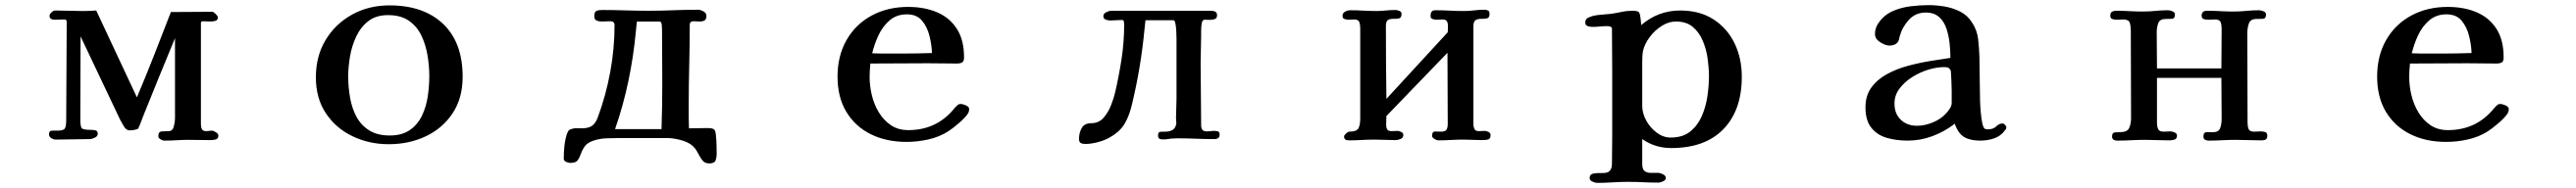

<svg xmlns="http://www.w3.org/2000/svg" viewBox="-20 -546 10040 734"><path d="M831 -17Q831 -4 820.5 -1.5Q810 1 801 1Q779 1 758 0.5Q737 0 715 0Q692 0 668 1.5Q644 3 621 3Q614 3 605.5 -2Q597 -7 597 -15Q597 -32 611 -33Q625 -34 637 -34Q653 -34 657.5 -52.5Q662 -71 662 -83V-397Q631 -323 601 -248.5Q571 -174 541 -100Q535 -86 530 -71.5Q525 -57 518 -43Q502 -37 485 -37Q472 -37 462.5 -53Q453 -69 448 -79L294 -404Q294 -323 293.5 -242Q293 -161 293 -80Q293 -50 299.5 -44.5Q306 -39 335 -39Q343 -39 352 -37Q361 -35 361 -24Q361 -14 349.5 -8.5Q338 -3 330 -3Q297 -3 264 -2Q231 -1 198 -1Q189 -1 180 -6.5Q171 -12 171 -22Q171 -36 184 -36Q197 -36 206 -36Q229 -36 233.5 -46Q238 -56 238 -75Q238 -172 239 -268Q240 -364 240 -461Q240 -470 231 -470Q221 -470 211.5 -469.5Q202 -469 191 -469Q184 -469 178.5 -472.5Q173 -476 173 -484Q173 -491 181 -498Q189 -505 195 -505Q222 -505 248.5 -504Q275 -503 302 -503Q315 -503 328.5 -503.5Q342 -504 355 -505L513 -167H514Q549 -250 581.5 -333Q614 -416 646 -499Q687 -499 727 -499.5Q767 -500 807 -500Q812 -500 820.5 -491.5Q829 -483 829 -478Q829 -467 819 -464.5Q809 -462 801 -462Q794 -462 786.5 -462.5Q779 -463 771 -463Q763 -463 763 -456Q763 -357 763 -258Q763 -159 763 -61Q763 -49 767 -41.5Q771 -34 784 -34Q789 -34 794.5 -35Q800 -36 805 -36Q811 -36 821 -30Q831 -24 831 -17Z M1653 -249Q1653 -289 1646 -330.5Q1639 -372 1622 -407.5Q1605 -443 1573.5 -465Q1542 -487 1492 -487Q1446 -487 1416 -464Q1386 -441 1368.5 -404Q1351 -367 1344 -325.5Q1337 -284 1337 -247Q1337 -207 1344 -166Q1351 -125 1368.5 -91.5Q1386 -58 1418 -37.5Q1450 -17 1499 -17Q1547 -17 1577.5 -38.5Q1608 -60 1624.5 -94.5Q1641 -129 1647 -169.5Q1653 -210 1653 -249ZM1783 -246Q1783 -163 1744 -104Q1705 -45 1639.5 -14Q1574 17 1495 17Q1418 17 1353 -14.5Q1288 -46 1249.5 -104.5Q1211 -163 1211 -244Q1211 -327 1249 -390Q1287 -453 1352 -489Q1417 -525 1498 -525Q1631 -525 1707 -452.5Q1783 -380 1783 -246Z M2561 -220Q2561 -272 2560.5 -324.5Q2560 -377 2560 -429Q2560 -434 2559 -448Q2558 -462 2550 -462H2462Q2461 -452 2460 -442.5Q2459 -433 2458 -423Q2449 -326 2429 -230Q2409 -134 2377 -42H2500Q2514 -42 2529 -42Q2544 -42 2558 -42Q2561 -131 2561 -220ZM2773 53Q2773 69 2768.5 80.5Q2764 92 2744 92Q2726 92 2716.5 79Q2707 66 2698.5 49Q2690 32 2675 20Q2658 7 2630 0Q2602 -7 2581 -7H2390Q2367 -7 2343 -6Q2319 -5 2296 2Q2270 10 2259.5 24.5Q2249 39 2244 54Q2239 69 2231.5 79.5Q2224 90 2203 90Q2196 90 2186.5 86Q2177 82 2177 73Q2177 50 2179.5 25Q2182 0 2189 -22Q2192 -31 2196 -36Q2200 -41 2210 -43Q2219 -46 2228 -45.5Q2237 -45 2247 -45Q2272 -45 2286 -54Q2300 -63 2309 -86Q2341 -172 2358 -264Q2375 -356 2375 -448Q2375 -463 2359 -463Q2350 -463 2341 -462.5Q2332 -462 2323 -462Q2313 -462 2304.5 -466Q2296 -470 2296 -483Q2296 -500 2304.5 -503.5Q2313 -507 2327 -507Q2372 -507 2417 -505.5Q2462 -504 2507 -504Q2556 -504 2604 -506Q2652 -508 2701 -508Q2710 -508 2721.5 -501.5Q2733 -495 2733 -484Q2733 -471 2726 -466.5Q2719 -462 2707 -462Q2701 -462 2695 -462.5Q2689 -463 2683 -463Q2668 -463 2668 -449Q2668 -370 2666 -291Q2664 -212 2664 -132Q2664 -110 2664 -88.5Q2664 -67 2665 -45Q2683 -45 2700.5 -45.5Q2718 -46 2736 -46Q2742 -46 2748.5 -45.5Q2755 -45 2761 -42Q2768 -39 2770 -19Q2772 1 2772.5 22.5Q2773 44 2773 53Z M3612 -339Q3611 -370 3602.5 -405Q3594 -440 3573.5 -465Q3553 -490 3514 -490Q3474 -490 3446.5 -466Q3419 -442 3403 -407Q3387 -372 3379 -338Q3396 -337 3413 -337Q3430 -337 3446 -337H3502Q3530 -337 3557 -337.5Q3584 -338 3612 -339ZM3757 -120Q3757 -110 3751 -101Q3740 -85 3716 -64.5Q3692 -44 3675 -33Q3640 -11 3597.5 -1.5Q3555 8 3513 8Q3434 8 3373.5 -22Q3313 -52 3278.5 -109Q3244 -166 3244 -247Q3244 -328 3279 -389.5Q3314 -451 3376.5 -485Q3439 -519 3519 -519Q3583 -519 3632 -498Q3681 -477 3709 -433.5Q3737 -390 3737 -322Q3737 -307 3730 -302.5Q3723 -298 3709 -298Q3681 -298 3652.5 -298.5Q3624 -299 3595 -299Q3540 -299 3484 -298.5Q3428 -298 3372 -298Q3369 -271 3369 -245Q3369 -211 3377.5 -175Q3386 -139 3404.5 -108Q3423 -77 3451.5 -57.5Q3480 -38 3520 -38Q3632 -38 3701 -125Q3706 -130 3711 -135Q3716 -140 3724 -140Q3732 -140 3744.5 -134.5Q3757 -129 3757 -120Z M4733 -21Q4733 -3 4713 -3Q4676 -3 4640 -4.5Q4604 -6 4567 -6Q4556 -6 4545 -5Q4534 -4 4523 -2Q4519 -2 4515.5 -2Q4512 -2 4508 -2Q4493 -2 4493 -17Q4493 -31 4502.5 -31.5Q4512 -32 4522 -32Q4536 -32 4547.5 -37.5Q4559 -43 4563 -58Q4565 -64 4564 -71Q4563 -78 4563 -85Q4563 -104 4564 -123Q4565 -142 4565 -161Q4565 -216 4565 -270Q4565 -324 4565 -378Q4565 -382 4565 -396Q4565 -410 4564 -426.5Q4563 -443 4560.5 -455Q4558 -467 4553 -467H4444Q4443 -458 4442 -448.5Q4441 -439 4440 -429Q4433 -356 4421 -284Q4409 -212 4392 -141Q4382 -96 4363.5 -64Q4345 -32 4304 -9Q4285 2 4258.5 9Q4232 16 4210 16Q4199 16 4192 12.5Q4185 9 4185 -4Q4185 -27 4195.5 -46Q4206 -65 4233 -65Q4262 -65 4280.5 -86Q4299 -107 4310 -135.5Q4321 -164 4326 -186Q4341 -251 4351 -317Q4361 -383 4361 -450Q4361 -455 4360 -461.5Q4359 -468 4352 -468Q4341 -468 4329.5 -467Q4318 -466 4307 -466Q4298 -466 4289 -469.5Q4280 -473 4280 -483Q4280 -493 4291.5 -498.5Q4303 -504 4311 -504H4700Q4709 -504 4716 -500.5Q4723 -497 4723 -486Q4723 -475 4714 -471.5Q4705 -468 4694 -468.5Q4683 -469 4675 -469Q4666 -469 4663.5 -456Q4661 -443 4661 -428.5Q4661 -414 4661 -408Q4661 -380 4660 -353Q4659 -326 4659 -299Q4659 -239 4660 -178.5Q4661 -118 4661 -58Q4661 -45 4666 -39Q4671 -33 4684 -33Q4690 -33 4696.5 -34Q4703 -35 4709 -35Q4717 -35 4725 -33.5Q4733 -32 4733 -21Z M5789 -19Q5789 -4 5779.5 -1.5Q5770 1 5758 1Q5739 1 5720 0Q5701 -1 5682 -1Q5658 -1 5634 0.5Q5610 2 5586 2Q5579 2 5570 -3.5Q5561 -9 5561 -16Q5561 -33 5573 -32.5Q5585 -32 5596 -32Q5612 -32 5617 -39.5Q5622 -47 5622 -62Q5622 -132 5621.5 -201Q5621 -270 5621 -340L5383 -93Q5383 -85 5382.5 -76Q5382 -67 5382 -59Q5382 -48 5386 -41Q5390 -34 5403 -34Q5409 -34 5414.5 -34.5Q5420 -35 5426 -35Q5432 -35 5440.5 -31Q5449 -27 5449 -19Q5449 -8 5438.5 -3.5Q5428 1 5418 1Q5398 1 5377.5 0Q5357 -1 5337 -1Q5312 -1 5287 0.5Q5262 2 5236 2Q5218 2 5218 -13Q5218 -18 5226 -25Q5234 -32 5238 -32Q5267 -32 5274 -45Q5281 -58 5281 -84V-436Q5281 -449 5277.5 -459.5Q5274 -470 5257 -470Q5252 -470 5246.5 -469.5Q5241 -469 5236 -469Q5229 -469 5220.5 -471.5Q5212 -474 5212 -484Q5212 -495 5222 -500.5Q5232 -506 5242 -506Q5268 -506 5293.5 -504.5Q5319 -503 5344 -503Q5362 -503 5380.5 -505Q5399 -507 5418 -507Q5425 -507 5433.5 -503.5Q5442 -500 5442 -492Q5442 -477 5433 -474.5Q5424 -472 5411.5 -472.5Q5399 -473 5390 -468.5Q5381 -464 5381 -445Q5381 -374 5381.5 -302.5Q5382 -231 5383 -160L5622 -420Q5622 -426 5622.5 -432Q5623 -438 5623 -444Q5623 -455 5619 -462.5Q5615 -470 5602 -470Q5596 -470 5590.5 -469.5Q5585 -469 5579 -469Q5572 -469 5563.5 -471.5Q5555 -474 5555 -484Q5555 -494 5559 -500Q5563 -506 5574 -506Q5602 -506 5629.5 -504.5Q5657 -503 5685 -503Q5705 -503 5725 -505.5Q5745 -508 5765 -508Q5773 -508 5779 -505Q5785 -502 5785 -492Q5785 -477 5775.5 -474.5Q5766 -472 5753.5 -472.5Q5741 -473 5731.5 -468Q5722 -463 5722 -443V-61Q5722 -51 5726 -42.5Q5730 -34 5743 -34Q5749 -34 5754.5 -34.5Q5760 -35 5766 -35Q5772 -35 5780.5 -31Q5789 -27 5789 -19Z M6640 -248Q6640 -280 6635 -316.5Q6630 -353 6616 -386.5Q6602 -420 6577 -441Q6552 -462 6511 -462Q6483 -462 6455.5 -444.5Q6428 -427 6408.5 -400.5Q6389 -374 6383 -347Q6381 -336 6380.5 -324.5Q6380 -313 6380 -302Q6380 -259 6380 -217Q6380 -175 6380 -132Q6380 -104 6395.5 -75.5Q6411 -47 6436.5 -28Q6462 -9 6491 -9Q6538 -9 6567 -32.5Q6596 -56 6612 -92.5Q6628 -129 6634 -170.5Q6640 -212 6640 -248ZM6768 -246Q6768 -116 6696.5 -42Q6625 32 6493 32Q6430 32 6380 -3V94Q6380 115 6389.5 122Q6399 129 6413.5 129Q6428 129 6443 129Q6450 129 6461 134.5Q6472 140 6472 149Q6472 157 6461 162Q6450 167 6443 167Q6413 167 6383.5 165.5Q6354 164 6324 164Q6294 164 6264 166Q6234 168 6204 168Q6197 168 6186 163Q6175 158 6175 150Q6175 134 6190 131.5Q6205 129 6223.5 129.5Q6242 130 6250 124Q6258 117 6260 109Q6262 101 6262 91Q6262 65 6262.5 38.5Q6263 12 6263 -14V-268Q6263 -309 6262.5 -350.5Q6262 -392 6262 -433Q6262 -440 6256 -442Q6250 -444 6245 -444Q6230 -444 6215 -442.5Q6200 -441 6185 -441Q6177 -441 6167.5 -444Q6158 -447 6158 -458Q6158 -473 6172 -478Q6189 -486 6214 -488Q6239 -490 6258 -492Q6279 -495 6299.5 -499.5Q6320 -504 6342 -504Q6364 -504 6368 -497Q6372 -490 6374 -470L6376 -448Q6442 -505 6528 -505Q6604 -505 6657.5 -470.5Q6711 -436 6739.5 -377.5Q6768 -319 6768 -246Z M7586 -172Q7586 -177 7586 -192.5Q7586 -208 7585 -225.5Q7584 -243 7583.5 -257Q7583 -271 7581 -273Q7576 -281 7570.5 -282.5Q7565 -284 7556 -284Q7528 -284 7495 -274Q7462 -264 7432 -245Q7402 -226 7382.5 -200Q7363 -174 7363 -142Q7363 -102 7387.5 -78.5Q7412 -55 7451 -55Q7480 -55 7511 -67.5Q7542 -80 7562 -101Q7570 -109 7578 -121Q7586 -133 7586 -144ZM7799 -48Q7799 -43 7795 -39Q7778 -15 7752 -6Q7726 3 7697 3Q7658 3 7634.5 -11Q7611 -25 7598 -63Q7558 -32 7511 -14.5Q7464 3 7414 3Q7370 3 7332.5 -8Q7295 -19 7272.5 -47.5Q7250 -76 7250 -127Q7250 -173 7273 -204.5Q7296 -236 7333.5 -256.5Q7371 -277 7415.5 -289Q7460 -301 7503.5 -308Q7547 -315 7581 -320Q7581 -345 7578 -375Q7575 -405 7566 -433Q7557 -461 7537.5 -479Q7518 -497 7485 -497Q7445 -497 7419 -468.5Q7393 -440 7383 -403Q7382 -399 7381 -393.5Q7380 -388 7377 -383Q7371 -375 7362.5 -371.5Q7354 -368 7344 -368Q7328 -368 7307.5 -381Q7287 -394 7287 -413Q7287 -438 7302 -458Q7323 -488 7356 -502.5Q7389 -517 7426 -521.5Q7463 -526 7496 -526Q7527 -526 7559 -520.5Q7591 -515 7619.5 -500.5Q7648 -486 7666 -457Q7685 -428 7689 -393.5Q7693 -359 7694 -325Q7695 -290 7695 -255Q7695 -220 7696 -185Q7696 -175 7696.5 -154.5Q7697 -134 7699 -110.5Q7701 -87 7704.5 -68.5Q7708 -50 7714 -44Q7718 -41 7727 -41Q7748 -41 7759.5 -52.5Q7771 -64 7784 -64Q7789 -64 7794 -58.5Q7799 -53 7799 -48Z M8816 -17Q8816 -5 8810 -1.5Q8804 2 8793 2Q8768 2 8743 1Q8718 0 8692 0Q8666 0 8639.5 1.5Q8613 3 8586 3Q8579 3 8573 -0.5Q8567 -4 8567 -13Q8567 -30 8580 -30Q8593 -30 8604 -30Q8627 -30 8632.5 -46.5Q8638 -63 8638 -82Q8638 -123 8637.5 -162.5Q8637 -202 8637 -242H8386V-67Q8386 -52 8390.5 -42Q8395 -32 8412 -32Q8419 -32 8425.5 -32.5Q8432 -33 8439 -33Q8445 -33 8454.5 -29Q8464 -25 8464 -17Q8464 -4 8454.5 -1Q8445 2 8434 2Q8411 2 8387 1Q8363 0 8340 0Q8312 0 8285 1.5Q8258 3 8230 3Q8223 3 8217 -0.5Q8211 -4 8211 -13Q8211 -28 8221.5 -29Q8232 -30 8242 -30Q8270 -30 8277.5 -46Q8285 -62 8285 -85Q8285 -171 8284.5 -256.5Q8284 -342 8284 -427Q8284 -444 8280 -457Q8276 -470 8254 -470Q8248 -470 8241.5 -469.5Q8235 -469 8229 -469Q8221 -469 8212.5 -471.5Q8204 -474 8204 -485Q8204 -496 8210.5 -500Q8217 -504 8227 -504Q8253 -504 8279 -502.5Q8305 -501 8331 -501Q8356 -501 8380 -503.5Q8404 -506 8429 -506Q8436 -506 8446 -502Q8456 -498 8456 -489Q8456 -473 8443.5 -472.5Q8431 -472 8420 -472Q8397 -472 8391 -455.5Q8385 -439 8385 -420Q8385 -385 8385.5 -349.5Q8386 -314 8386 -279H8637Q8637 -318 8637.5 -357Q8638 -396 8638 -434Q8638 -449 8634 -459.5Q8630 -470 8612 -470Q8605 -470 8598.5 -469.5Q8592 -469 8585 -469Q8577 -469 8568.5 -471.5Q8560 -474 8560 -485Q8560 -504 8581 -504Q8607 -504 8633 -502.5Q8659 -501 8684 -501Q8709 -501 8734 -503.5Q8759 -506 8784 -506Q8791 -506 8801 -502Q8811 -498 8811 -489Q8811 -473 8798 -472.5Q8785 -472 8774 -472Q8750 -472 8744 -454Q8738 -436 8738 -417Q8738 -329 8738.5 -242Q8739 -155 8739 -67Q8739 -53 8743 -42.5Q8747 -32 8764 -32Q8771 -32 8777.5 -32.5Q8784 -33 8791 -33Q8799 -33 8807.5 -30.5Q8816 -28 8816 -17Z M9612 -339Q9611 -370 9602.5 -405Q9594 -440 9573.5 -465Q9553 -490 9514 -490Q9474 -490 9446.5 -466Q9419 -442 9403 -407Q9387 -372 9379 -338Q9396 -337 9413 -337Q9430 -337 9446 -337H9502Q9530 -337 9557 -337.5Q9584 -338 9612 -339ZM9757 -120Q9757 -110 9751 -101Q9740 -85 9716 -64.5Q9692 -44 9675 -33Q9640 -11 9597.5 -1.5Q9555 8 9513 8Q9434 8 9373.5 -22Q9313 -52 9278.5 -109Q9244 -166 9244 -247Q9244 -328 9279 -389.5Q9314 -451 9376.5 -485Q9439 -519 9519 -519Q9583 -519 9632 -498Q9681 -477 9709 -433.5Q9737 -390 9737 -322Q9737 -307 9730 -302.5Q9723 -298 9709 -298Q9681 -298 9652.5 -298.5Q9624 -299 9595 -299Q9540 -299 9484 -298.5Q9428 -298 9372 -298Q9369 -271 9369 -245Q9369 -211 9377.5 -175Q9386 -139 9404.5 -108Q9423 -77 9451.5 -57.5Q9480 -38 9520 -38Q9632 -38 9701 -125Q9706 -130 9711 -135Q9716 -140 9724 -140Q9732 -140 9744.5 -134.5Q9757 -129 9757 -120Z"/></svg>

Font: Kaisei Tokumin
Style: Bold
Weight: 700
Designer: Font-Kai, 金井和夫
Foundry: KAZUO KANAI
Version: Version 5.003